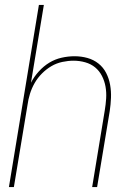

<svg xmlns="http://www.w3.org/2000/svg" viewBox="-20 -755 540 775"><path d="M16 0 137 -735H157L105 -421Q117 -445 136.5 -466.5Q156 -488 179 -502Q202 -516 228.5 -522Q255 -528 281 -528Q308 -528 333 -521Q358 -514 377.5 -498.5Q397 -483 408.5 -460.5Q420 -438 424.5 -412.5Q429 -387 428 -360.5Q427 -334 423 -307L372 0H352L403 -310Q407 -334 408.5 -358Q410 -382 406 -405Q402 -428 391.5 -448.5Q381 -469 364 -483Q347 -497 324 -503.5Q301 -510 277 -510Q255 -510 231.5 -505Q208 -500 187.5 -488Q167 -476 149.5 -458.5Q132 -441 120 -420Q108 -399 101 -376.5Q94 -354 91 -331L36 0Z"/></svg>

Font: Iosevka Thin
Style: Italic
Weight: 100
Italic angle: -9°
Monospace: yes
Designer: Belleve Invis
Foundry: Belleve Invis
Version: Version 32.5.0; ttfautohint (v1.8.4)